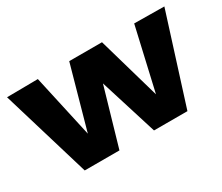

<svg xmlns="http://www.w3.org/2000/svg" viewBox="-98 -782 1181 1020"><g transform="rotate(-30 493.0 -272.5)"><path d="M173 0 10 -543 200 -545 285 -161 392 -544H593L703 -161L791 -545L975 -543L803 0H598L488 -352L386 0Z"/></g></svg>

Font: Georama Extended
Style: Bold
Weight: 700
Width: 7
Designer: Jean-Baptiste Levee
Foundry: Production Type
Version: Version 1.000